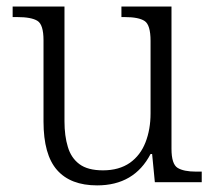

<svg xmlns="http://www.w3.org/2000/svg" viewBox="-20 -556 658 586"><path d="M276.4 9.8Q195.3 9.8 154.1 -37.1Q112.8 -84 112.8 -185.1V-433.1Q112.8 -481 94.2 -492.4Q75.7 -503.9 32.7 -503.9H18.6V-536.1H176.8V-186Q176.8 -141.1 187 -107.9Q196.8 -74.2 222.2 -55.2Q247.6 -36.1 294.4 -36.1Q343.3 -36.1 376.5 -59.1Q408.7 -82 424.1 -121.6Q439.5 -161.1 439.5 -210V-431.2Q439.5 -480 421.4 -491.9Q403.3 -503.9 360.4 -503.9H350.6V-536.1H503.4V-102.1Q503.4 -55.2 522 -43.7Q540.5 -32.2 578.6 -32.2H595.7V0H452.6L444.3 -85.9H439.5Q389.6 9.8 276.4 9.8Z"/></svg>

Font: Koh Santepheap Light
Style: Regular
Weight: 300
Designer: Danh Hong
Version: Version 2.002; ttfautohint (v1.8.3)